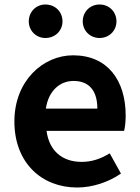

<svg xmlns="http://www.w3.org/2000/svg" viewBox="-20 -820 621 854"><path d="M323 14C392 14 463 -10 518 -48L468 -138C427 -113 388 -100 343 -100C259 -100 199 -147 187 -238H532C536 -252 539 -279 539 -306C539 -462 459 -574 305 -574C172 -574 44 -461 44 -280C44 -95 166 14 323 14ZM184 -337C196 -418 248 -460 307 -460C380 -460 413 -412 413 -337ZM182 -651C226 -651 258 -684 258 -725C258 -767 226 -800 182 -800C140 -800 108 -767 108 -725C108 -684 140 -651 182 -651ZM423 -651C466 -651 498 -684 498 -725C498 -767 466 -800 423 -800C380 -800 348 -767 348 -725C348 -684 380 -651 423 -651Z"/></svg>

Font: Noto Sans CJK TC
Style: Bold
Weight: 700
Designer: Ryoko NISHIZUKA 西塚涼子 (kana, bopomofo & ideographs); Paul D. Hunt (Latin, Greek & Cyrillic); Sandoll Communications 산돌커뮤니
Foundry: Adobe
Version: Version 2.004;hotconv 1.0.118;makeotfexe 2.5.65603